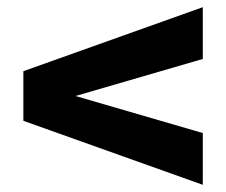

<svg xmlns="http://www.w3.org/2000/svg" viewBox="-20 -607 629 534"><path d="M544 -237V-93L45 -271V-409L544 -587V-443L190 -340Z"/></svg>

Font: Hind Jalandhar
Style: Bold
Weight: 700
Designer: Namrata Goyal
Foundry: Indian Type Foundry
Version: Version 0.702;PS 1.0;hotconv 1.0.81;makeotf.lib2.5.63406